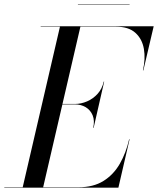

<svg xmlns="http://www.w3.org/2000/svg" viewBox="-65 -872 734 892"><path d="M40 0 214 -750H309L135 0ZM-45 0V-2H300Q368.5 -2 415.5 -31.2Q462.5 -60.5 491.5 -111Q520.5 -161.5 535 -225H537L485 0ZM368 -278Q375.5 -311.5 365.5 -336Q355.5 -360.5 333.5 -373.8Q311.5 -387 283 -387H212V-389H283Q311.5 -389 339.5 -401Q367.5 -413 388.5 -436.2Q409.5 -459.5 417 -493H419L370 -278ZM599 -545Q611.5 -598.5 603.5 -644.8Q595.5 -691 564 -719.5Q532.5 -748 474 -748H124V-750H649L601 -545ZM297 -850V-852H537V-850Z"/></svg>

Font: Bodoni Moda 96pt
Style: Italic
Weight: 400
Italic angle: -13°
Version: Version 2.004